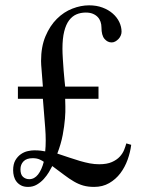

<svg xmlns="http://www.w3.org/2000/svg" viewBox="-20 -697 540 728"><path d="M146 -83.5Q141.1 -87.4 130.4 -92.3Q119.6 -97.2 104 -97.2Q80.6 -97.2 69.1 -85.2Q57.6 -73.2 57.6 -55.2Q57.6 -34.7 67.6 -26.1Q77.6 -17.6 90.8 -17.6Q110.4 -17.6 124.3 -35.4Q138.2 -53.2 146 -83.5ZM477.5 -147.9Q474.1 -120.1 463.9 -91.6Q453.6 -63 436.3 -40Q418.9 -17.1 394 -2.7Q369.1 11.7 336.9 11.7Q314 11.7 295.9 6.6Q277.8 1.5 260.3 -8.8Q242.7 -19 223.4 -33.7Q204.1 -48.3 178.2 -67.4Q173.3 -57.6 165.3 -44.2Q157.2 -30.8 146 -18.3Q134.8 -5.9 119.9 2.9Q105 11.7 86.4 11.7Q70.8 11.7 60.1 6.1Q49.3 0.5 42.5 -8.5Q35.6 -17.6 32.7 -28.8Q29.8 -40 29.8 -51.3Q29.8 -74.7 38.3 -89.4Q46.9 -104 59.3 -112.5Q71.8 -121.1 85.4 -124Q99.1 -127 109.4 -127Q125 -127 134.8 -125.7Q144.5 -124.5 151.4 -123Q155.3 -161.1 151.4 -212.2Q147.5 -263.2 142.6 -322.3H47.9V-368.7H142.6Q140.1 -405.8 137.9 -429.4Q135.7 -453.1 135.7 -465.8Q135.7 -520 152.6 -559.8Q169.4 -599.6 195.8 -625.7Q222.2 -651.9 254.4 -664.3Q286.6 -676.8 317.9 -676.8Q346.2 -676.8 368.9 -668.2Q391.6 -659.7 407.7 -645.5Q423.8 -631.3 432.4 -613.3Q440.9 -595.2 440.9 -576.7Q440.9 -569.3 437.7 -562Q434.6 -554.7 429.2 -549.1Q423.8 -543.5 417.2 -539.8Q410.6 -536.1 403.3 -536.1Q387.7 -536.1 376.2 -549.6Q364.7 -563 364.7 -593.3Q364.7 -604 361.3 -614.3Q357.9 -624.5 350.6 -632.3Q343.3 -640.1 332 -644.8Q320.8 -649.4 305.2 -649.4Q286.1 -649.4 270 -642.6Q253.9 -635.7 241.9 -619.9Q230 -604 223.4 -577.6Q216.8 -551.3 216.8 -512.2Q216.8 -496.1 218.3 -473.1Q219.7 -450.2 221.4 -428.2Q223.1 -406.2 224.9 -389.4Q226.6 -372.6 227.1 -368.7H353.5V-322.3H227.1Q227.1 -313.5 227.8 -293.9Q228.5 -274.4 226.3 -246.8Q224.1 -219.2 217.8 -185.3Q211.4 -151.4 197.3 -114.7Q221.2 -106.9 242.4 -99.6Q263.7 -92.3 283 -86.7Q302.2 -81.1 320.3 -77.6Q338.4 -74.2 356 -74.2Q385.3 -74.2 404.1 -82.5Q422.9 -90.8 434.1 -103Q445.3 -115.2 450.7 -128.9Q456.1 -142.6 459 -153.3Z"/></svg>

Font: Doulos SIL Eur
Style: Regular
Weight: 400
Designer: Walt Agee, Victor Gaultney, Peter Martin, Debbi Hosken, Becca Hirsbrunner
Foundry: SIL International
Version: Version 5.000